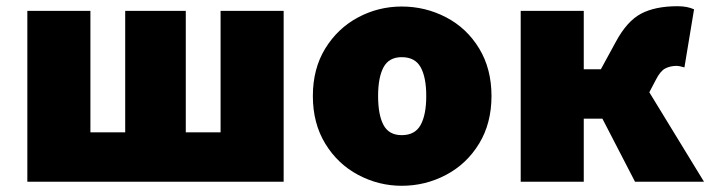

<svg xmlns="http://www.w3.org/2000/svg" viewBox="-20 -585 2290 618"><path d="M68 -550H271V-159H383V-550H578V-159H690V-550H893V0H68Z M987 -276Q987 -364 1027 -429Q1067 -494 1132.5 -529Q1198 -564 1273 -564Q1349 -564 1415.5 -529.5Q1482 -495 1522 -429.5Q1562 -364 1562 -276Q1562 -188 1522 -122.5Q1482 -57 1415.5 -22Q1349 13 1273 13Q1199 13 1133 -22Q1067 -57 1027 -122.5Q987 -188 987 -276ZM1352 -276Q1352 -336 1334 -368.5Q1316 -401 1273 -401Q1232 -401 1214.5 -368.5Q1197 -336 1197 -276Q1197 -215 1214.5 -182.5Q1232 -150 1273 -150Q1316 -150 1334 -183Q1352 -216 1352 -276Z M1656 -550H1859V-362H1914L1962 -450Q1998 -517 2043.5 -541Q2089 -565 2161 -565Q2192 -565 2214 -555L2183 -368Q2166 -373 2159 -373Q2137 -373 2121 -364.5Q2105 -356 2091 -328L2070 -288L2246 0H2024L1919 -203H1859V0H1656Z"/></svg>

Font: Nebula Sans Black
Style: Regular
Weight: 900
Designer: Paul D. Hunt for Adobe (as Source Sans)
Foundry: Nebula Entertainment & Broadcasting LLC
Version: Version 1.010